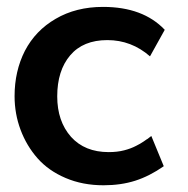

<svg xmlns="http://www.w3.org/2000/svg" viewBox="-20 -534 553 565"><path d="M284.7 11.2Q223.1 11.2 172.9 -10.3Q122.6 -31.7 90.3 -68.4Q58.1 -105 40.5 -152.1Q22.9 -199.2 22.9 -251Q22.9 -324.7 53.2 -384.3Q84.5 -444.3 143.6 -478.5Q203.6 -513.7 283.2 -513.7Q400.9 -513.7 464.8 -446.3L421.4 -368.2Q366.7 -416 295.9 -416Q224.6 -416 186.5 -371.1Q148.4 -326.2 148.4 -250.5Q148.4 -177.2 189 -131.3Q229.5 -86.4 299.8 -86.4Q325.2 -86.4 345.2 -91.6Q365.2 -96.7 380.9 -105Q388.2 -108.9 392.3 -111.1Q396.5 -113.3 402.8 -117.7L411.1 -123.5Q412.6 -124 414.8 -125.7Q417 -127.4 419.2 -129.2Q421.4 -130.9 423.3 -132.3Q425.3 -133.8 425.3 -133.8L461.9 -44.9Q419.9 -15.6 377.9 -2.2Q335.9 11.2 284.7 11.2Z"/></svg>

Font: Ride
Style: Bold
Weight: 700
Version: Version 3.000